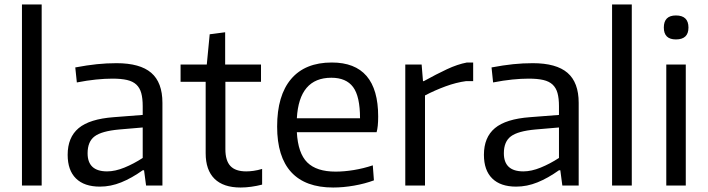

<svg xmlns="http://www.w3.org/2000/svg" viewBox="-20 -828 3158 857"><path d="M78 -808H166V0H78Z M426 5Q356 5 319 -31.5Q282 -68 282 -137Q282 -215 331 -256Q380 -297 488 -305L617 -315V-354Q617 -389 610.5 -412.5Q604 -436 588.5 -450.5Q573 -465 547 -471Q521 -477 482 -477Q448 -477 408.5 -473Q369 -469 323 -460L316 -527Q369 -537 412.5 -541.5Q456 -546 500 -546Q605 -546 655 -503Q705 -460 705 -369V0H632L623 -68H617Q568 -33 521 -14Q474 5 426 5ZM458 -63Q494 -63 535.5 -80Q577 -97 617 -123V-259L512 -250Q434 -243 402.5 -219.5Q371 -196 371 -144Q371 -63 458 -63Z M1054 9Q977 9 937.5 -30Q898 -69 898 -144V-463H786V-540H903L916 -675L985 -684V-540H1145V-463H986V-162Q986 -111 1008.5 -87Q1031 -63 1079 -63Q1094 -63 1112 -65.5Q1130 -68 1150 -74V-4Q1127 2 1102 5.5Q1077 9 1054 9Z M1467 9Q1343 9 1280 -59.5Q1217 -128 1217 -263Q1217 -402 1279.5 -475.5Q1342 -549 1461 -549Q1668 -549 1668 -308Q1668 -262 1661 -238H1305Q1310 -144 1351.5 -103Q1393 -62 1478 -62Q1516 -62 1559 -69Q1602 -76 1644 -90L1649 -23Q1609 -8 1560.5 0.5Q1512 9 1467 9ZM1459 -481Q1315 -481 1305 -300H1587Q1587 -398 1556 -439.5Q1525 -481 1459 -481Z M1789 -540H1862L1868 -466H1872Q1928 -497 1975 -519Q2022 -541 2064 -549H2092V-466H2061Q2016 -460 1968.5 -442.5Q1921 -425 1877 -402V0H1789Z M2284 5Q2214 5 2177 -31.5Q2140 -68 2140 -137Q2140 -215 2189 -256Q2238 -297 2346 -305L2475 -315V-354Q2475 -389 2468.5 -412.5Q2462 -436 2446.5 -450.5Q2431 -465 2405 -471Q2379 -477 2340 -477Q2306 -477 2266.5 -473Q2227 -469 2181 -460L2174 -527Q2227 -537 2270.5 -541.5Q2314 -546 2358 -546Q2463 -546 2513 -503Q2563 -460 2563 -369V0H2490L2481 -68H2475Q2426 -33 2379 -14Q2332 5 2284 5ZM2316 -63Q2352 -63 2393.5 -80Q2435 -97 2475 -123V-259L2370 -250Q2292 -243 2260.5 -219.5Q2229 -196 2229 -144Q2229 -63 2316 -63Z M2712 -808H2800V0H2712Z M2997 -652Q2943 -652 2943 -705Q2943 -759 2997 -759Q3053 -759 3053 -705Q3053 -652 2997 -652ZM2954 -540H3041V0H2954Z"/></svg>

Font: Encode Sans
Style: Regular
Weight: 400
Designer: Pablo Impallari, Andres Torresi
Foundry: Pablo Impallari, Andres Torresi
Version: Version 1.000; ttfautohint (v1.00) -l 8 -r 50 -G 200 -x 14 -